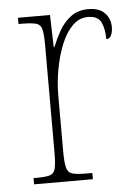

<svg xmlns="http://www.w3.org/2000/svg" viewBox="-45 -580 433 615"><g transform="rotate(-5 172.0 -272.0)"><path d="M40 0V-20H47Q78 -20 92 -24Q106 -28 110 -44.5Q114 -61 114 -97V-441Q114 -476 110 -492Q106 -508 90.5 -512Q75 -516 42 -516H35V-536H138L141 -432H143Q153 -457 167.5 -483Q182 -509 205 -526.5Q228 -544 262 -544Q297 -544 314.5 -525.5Q332 -507 332 -481Q332 -465 327 -454Q322 -443 311 -443Q311 -475 301 -497Q291 -519 258 -519Q230 -519 208.5 -497.5Q187 -476 172.5 -440.5Q158 -405 150 -362Q142 -319 142 -277V-97Q142 -61 146.5 -44.5Q151 -28 165.5 -24Q180 -20 211 -20H229V0Z"/></g></svg>

Font: Noto Serif Sinhala Condensed Thin
Style: Regular
Weight: 100
Width: 3
Designer: Jelle Bosma - Monotype Design Team
Foundry: Monotype Imaging Inc.
Version: Version 2.007; ttfautohint (v1.8.4.7-5d5b)